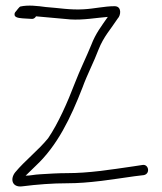

<svg xmlns="http://www.w3.org/2000/svg" viewBox="-20 -651 577 682"><path d="M32 -597C34 -586 58 -586 74 -585L91 -584C98 -583 104 -586 108 -593C150 -589 193 -585 230 -582C275 -579 324 -588 363 -591C341 -559 320 -533 304 -491C287 -449 264 -403 246 -356C220 -288 187 -213 151 -160C116 -117 69 -81 34 -39C15 -15 23 15 58 11C113 4 167 0 218 0C297 0 373 -13 458 -25L491 -29C515 -34 508 -69 486 -65L453 -60C370 -48 296 -36 218 -36C187 -36 155 -34 123 -32C101 -31 89 -27 71 -27C83 -39 95 -50 107 -62C184 -134 231 -232 273 -340C290 -387 314 -432 330 -475C348 -521 374 -548 398 -585C410 -597 413 -629 387 -629C351 -629 315 -620 277 -618C230 -615 187 -623 143 -626C113 -630 81 -634 53 -628C49 -628 39 -613 36 -610C32 -606 31 -602 32 -597Z"/></svg>

Font: Stray Cat
Style: Cn
Weight: 400
Version: Version 1.0